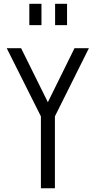

<svg xmlns="http://www.w3.org/2000/svg" viewBox="-20 -1008 512 1028"><path d="M199 0V-385L16 -750H93L250 -433H222.5L379 -750H456L274 -385V0ZM137 -873.5V-987.5H202V-873.5ZM275 -873.5V-987.5H339V-873.5Z"/></svg>

Font: Mohave Light
Style: Regular
Weight: 400
Version: Version 2.003